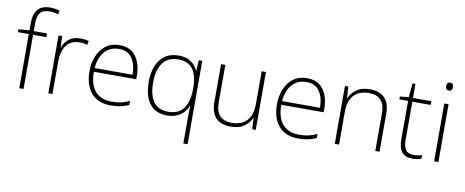

<svg xmlns="http://www.w3.org/2000/svg" viewBox="-79 -1224 4198 1732"><g transform="rotate(10 2020.0 -358.5)"><path d="M273 -589H151V-93H112V-589H12V-615L112 -623V-689Q112 -772 148 -815Q184 -858 262 -858Q288 -858 309 -854Q330 -850 349 -845L341 -810Q304 -823 262 -823Q203 -823 177 -792Q151 -761 151 -690V-623H273Z M578 -631Q600 -631 619 -628.5Q638 -626 655 -621L648 -585Q630 -590 613.5 -592.5Q597 -595 576 -595Q497 -595 456.5 -539Q416 -483 416 -388V-93H378V-623H412L415 -522H418Q434 -568 474.5 -599.5Q515 -631 578 -631Z M939 -633Q1007 -633 1050.5 -600.5Q1094 -568 1115.5 -512.5Q1137 -457 1137 -387V-356H749Q748 -241 800.5 -179.5Q853 -118 951 -118Q1000 -118 1035.5 -125.5Q1071 -133 1116 -154V-116Q1077 -99 1038.5 -91Q1000 -83 950 -83Q869 -83 815.5 -117Q762 -151 735.5 -212Q709 -273 709 -353Q709 -430 735 -493.5Q761 -557 812 -595Q863 -633 939 -633ZM939 -598Q859 -598 809 -544.5Q759 -491 750 -390H1097Q1097 -483 1058 -540.5Q1019 -598 939 -598Z M1656 -93Q1656 -116 1657 -149Q1658 -182 1659 -205H1656Q1638 -152 1588.5 -117Q1539 -82 1466 -82Q1362 -82 1307 -152Q1252 -222 1252 -356Q1252 -435 1276.5 -497.5Q1301 -560 1351.5 -596.5Q1402 -633 1479 -633Q1549 -633 1592.5 -601.5Q1636 -570 1655 -525H1657L1663 -623H1695V141H1656ZM1469 -117Q1567 -117 1611.5 -179.5Q1656 -242 1657 -355V-366Q1657 -480 1614.5 -539Q1572 -598 1482 -598Q1388 -598 1340 -534.5Q1292 -471 1292 -356Q1292 -238 1336 -177.5Q1380 -117 1469 -117Z M2278 -623V-93H2246L2240 -196H2238Q2219 -151 2173.5 -117Q2128 -83 2050 -83Q1867 -83 1867 -276V-623H1906V-280Q1906 -196 1944 -157Q1982 -118 2053 -118Q2140 -118 2189.5 -169Q2239 -220 2239 -325V-623Z M2656 -633Q2724 -633 2767.5 -600.5Q2811 -568 2832.5 -512.5Q2854 -457 2854 -387V-356H2466Q2465 -241 2517.5 -179.5Q2570 -118 2668 -118Q2717 -118 2752.5 -125.5Q2788 -133 2833 -154V-116Q2794 -99 2755.5 -91Q2717 -83 2667 -83Q2586 -83 2532.5 -117Q2479 -151 2452.5 -212Q2426 -273 2426 -353Q2426 -430 2452 -493.5Q2478 -557 2529 -595Q2580 -633 2656 -633ZM2656 -598Q2576 -598 2526 -544.5Q2476 -491 2467 -390H2814Q2814 -483 2775 -540.5Q2736 -598 2656 -598Z M3229 -633Q3317 -633 3364.5 -586Q3412 -539 3412 -440V-93H3373V-438Q3373 -521 3335 -559.5Q3297 -598 3226 -598Q3139 -598 3090 -546.5Q3041 -495 3041 -390V-93H3002V-623H3033L3039 -519H3042Q3061 -564 3106.5 -598.5Q3152 -633 3229 -633Z M3718 -118Q3741 -118 3760.5 -121Q3780 -124 3796 -130V-97Q3780 -91 3760 -87Q3740 -83 3715 -83Q3646 -83 3616 -122Q3586 -161 3586 -236V-589H3506V-615L3586 -624L3598 -752H3625V-623H3793V-589H3625V-239Q3625 -180 3645.5 -149Q3666 -118 3718 -118Z M3931 -817Q3950 -817 3956.5 -807Q3963 -797 3963 -781Q3963 -765 3956.5 -755Q3950 -745 3931 -745Q3915 -745 3908 -755Q3901 -765 3901 -781Q3901 -797 3908 -807Q3915 -817 3931 -817ZM3951 -623V-93H3912V-623Z"/></g></svg>

Font: Noto Sans Kannada UI ExtraLight
Style: Regular
Weight: 200
Designer: Jelle Bosma - Monotype Design Team
Foundry: Monotype Imaging Inc.
Version: Version 2.005; ttfautohint (v1.8.4.7-5d5b)